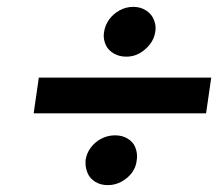

<svg xmlns="http://www.w3.org/2000/svg" viewBox="-20 -540 637 559"><path d="M348 -375Q327 -375 311 -384.5Q295 -394 288.5 -408Q282 -422 282 -436Q282 -441 283 -447Q286 -467 298 -483.5Q310 -500 328.5 -510Q347 -520 368 -520Q389 -520 404.5 -510Q420 -500 426.5 -486Q433 -472 433 -458Q433 -453 432 -447Q429 -427 416.5 -411Q404 -395 386.5 -385Q369 -375 348 -375ZM78 -210 93 -314H595L580 -210ZM294 -1Q273 -1 257.5 -10.5Q242 -20 235.5 -35Q229 -50 229 -65Q229 -69 229 -73Q232 -94 244.5 -110.5Q257 -127 275.5 -136.5Q294 -146 315 -146Q336 -146 351.5 -136.5Q367 -127 373 -113Q379 -99 379 -85Q379 -79 378 -73Q376 -53 364 -37Q352 -21 333.5 -11Q315 -1 294 -1Z"/></svg>

Font: Lexend Med
Style: Italic
Weight: 500
Italic angle: -8.13011°
Designer: Bonnie Shaver-Troup, Thomas Jockin
Foundry: Lexend
Version: Version 1.007